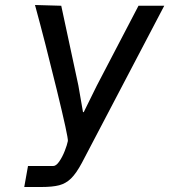

<svg xmlns="http://www.w3.org/2000/svg" viewBox="-20 -748 677 768"><path d="M92 -84H193Q204.5 -84 217 -102Q229.5 -120 239 -144.2Q248.5 -168.5 251.5 -184Q253.5 -198.5 207.2 -388.2Q161 -578 120 -728L225 -725L293.5 -406L312 -299.5H315L367 -405L534 -725H637L307.5 -96.5Q285 -54.5 264.2 -34.2Q243.5 -14 216.8 -7Q190 0 145.5 0H77Z"/></svg>

Font: JuliaMono MediumItalic
Style: Regular
Weight: 500
Italic angle: -9°
Monospace: yes
Designer: cormullion
Foundry: corm
Version: Version 0.049; ttfautohint (v1.8.4)